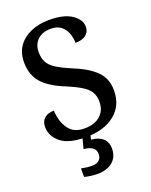

<svg xmlns="http://www.w3.org/2000/svg" viewBox="-174 -816 903 1147"><g transform="rotate(-20 278.0 -242.0)"><path d="M252 10Q144 10 93.5 -31Q43 -72 43 -131Q43 -167 66 -186Q89 -205 126 -205Q129 -136 161.5 -89Q194 -42 262 -42Q326 -42 363 -74Q400 -106 400 -163Q400 -199 384.5 -224.5Q369 -250 334 -271.5Q299 -293 241 -317Q145 -356 101 -406.5Q57 -457 57 -537Q57 -596 86 -637.5Q115 -679 166.5 -701.5Q218 -724 283 -724Q378 -724 427.5 -690Q477 -656 477 -611Q477 -578 453 -559.5Q429 -541 386 -541Q386 -571 375.5 -601Q365 -631 340.5 -651Q316 -671 275 -671Q222 -671 191 -642Q160 -613 160 -563Q160 -526 174 -499.5Q188 -473 222.5 -451Q257 -429 317 -404Q409 -367 457 -319.5Q505 -272 505 -196Q505 -100 436.5 -45Q368 10 252 10ZM240 240Q224 240 201 237Q178 234 160 229V175Q199 183 228 183Q257 183 273 169Q289 155 289 130Q289 101 267.5 87.5Q246 74 214 72L235 -9H285L275 34Q324 38 349.5 62Q375 86 375 126Q375 179 339.5 209.5Q304 240 240 240Z"/></g></svg>

Font: Noto Serif Bengali Medium
Style: Regular
Weight: 500
Designer: Juan Bruce, Universal Thirst, Indian Type Foundry and the Monotype Design Team.
Foundry: Monotype Imaging Inc.
Version: Version 2.003; ttfautohint (v1.8.4.7-5d5b)